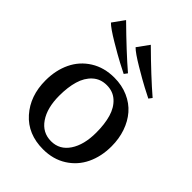

<svg xmlns="http://www.w3.org/2000/svg" viewBox="-232 -919 1046 1046"><g transform="rotate(45 290.5 -396.0)"><path d="M36.1 0ZM147.9 -255.9Q147.9 -162.1 186.5 -105.5Q225.1 -48.8 292 -48.8Q357.4 -48.8 395.3 -105.7Q433.1 -162.6 433.1 -255.9Q433.1 -321.8 418.9 -370.8Q404.8 -419.9 372.1 -450Q339.4 -480 291 -480Q242.7 -480 209.7 -450Q176.8 -419.9 162.4 -370.6Q147.9 -321.3 147.9 -255.9ZM292 13.2Q174.8 13.2 105.5 -64.7Q36.1 -142.6 36.1 -262.2Q36.1 -340.3 65.9 -402.6Q95.7 -464.8 154.3 -501.5Q212.9 -538.1 291 -538.1Q349.6 -538.1 397.9 -516.8Q446.3 -495.6 478.3 -458.5Q510.3 -421.4 527.6 -371.1Q544.9 -320.8 544.9 -262.2Q544.9 -184.6 515.4 -122.6Q485.8 -60.5 427.7 -23.7Q369.6 13.2 292 13.2ZM255.4 -736.8 304.7 -804.7Q427.7 -683.1 516.6 -606.9L502.4 -587.9Q480.5 -599.1 446 -616.9Q411.6 -634.8 344.2 -674.8Q276.9 -714.8 255.4 -736.8ZM65.4 -736.8 114.3 -804.7Q237.8 -683.1 326.7 -606.9L312.5 -587.9Q290.5 -599.1 256.1 -616.9Q221.7 -634.8 154.3 -674.8Q86.9 -714.8 65.4 -736.8Z"/></g></svg>

Font: Trocchi
Style: Regular
Weight: 400
Designer: vernon adams
Version: Version 1.0; ttfautohint (v0.8) -l 6 -r 50 -G 100